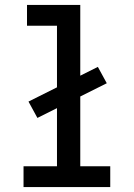

<svg xmlns="http://www.w3.org/2000/svg" viewBox="-20 -755 540 775"><path d="M75 0H425V-84H304V-735H89V-651H210V-84H75ZM131 -279 411 -419 375 -485 95 -345Z"/></svg>

Font: Iosevka SS08 Medium
Style: Regular
Weight: 500
Monospace: yes
Designer: Belleve Invis
Foundry: Belleve Invis
Version: Version 3.4.3; ttfautohint (v1.8.3)